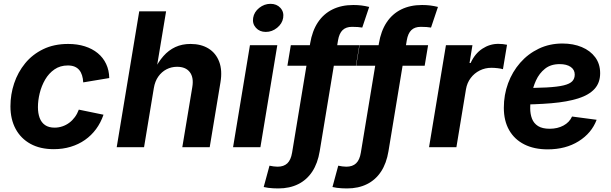

<svg xmlns="http://www.w3.org/2000/svg" viewBox="-20 -788 3273 1028"><path d="M267.6 10.7Q195.1 10.7 143.2 -17.8Q91.4 -46.4 63.6 -98Q35.9 -149.6 35.9 -218.8Q35.9 -281.9 55.7 -341.6Q75.6 -401.3 114.6 -449Q153.6 -496.7 211.4 -524.7Q269.1 -552.7 344.8 -552.7Q394 -552.7 434.1 -540Q474.2 -527.3 503.3 -503.4Q532.3 -479.6 548.2 -445.8Q564.2 -412.1 565 -370.1L425.6 -346.9Q424.5 -368.1 419.2 -384.8Q414 -401.5 404.1 -413.3Q394.2 -425.1 379.2 -431.3Q364.2 -437.5 343.4 -437.5Q302 -437.5 271.7 -416.5Q241.4 -395.6 221.7 -361.8Q202.1 -327.9 192.6 -289.1Q183.1 -250.2 183.1 -214.2Q183.1 -181.6 192.3 -156.7Q201.6 -131.8 221.4 -118.2Q241.2 -104.6 272.2 -104.6Q293.9 -104.6 313.9 -111.4Q333.9 -118.1 350.8 -130.7Q367.8 -143.3 380.9 -161.2Q394 -179.1 402 -201L534.2 -173.8Q519.4 -130.8 494.3 -96.8Q469.2 -62.8 434.9 -38.8Q400.7 -14.8 358.5 -2.1Q316.3 10.7 267.6 10.7Z M803.6 -316.1 751.3 0H604.9L725.5 -727.5H869.3L816.5 -409.6H804.5Q826.7 -455.6 854.8 -487.5Q882.8 -519.3 918.7 -536Q954.6 -552.7 1000.1 -552.7Q1056.9 -552.7 1096.6 -528.1Q1136.3 -503.4 1153.7 -457.3Q1171.1 -411.3 1160.4 -347.2L1102.8 0H956.1L1009.6 -321.7Q1018.2 -373 996.3 -401.7Q974.4 -430.4 928.3 -430.4Q897.7 -430.4 871.5 -416.9Q845.4 -403.3 827.5 -378Q809.6 -352.6 803.6 -316.1Z M1227.9 0 1318.2 -545.9H1464.7L1374.3 0ZM1403.2 -617.1Q1370.1 -617.1 1350.2 -639.2Q1330.3 -661.3 1335.4 -692.3Q1340.5 -723.9 1367.8 -745.7Q1395.2 -767.5 1428.2 -767.5Q1461.6 -767.5 1481.4 -745.7Q1501.3 -723.8 1496.1 -692.3Q1491 -661.3 1463.7 -639.2Q1436.5 -617.1 1403.2 -617.1Z M1903.9 -545.9 1885.6 -436.1H1518.8L1537.1 -545.9ZM1469.9 220.9Q1456.5 220.9 1442.5 220.1Q1428.5 219.4 1415.8 217.7Q1403.1 216 1391.9 213.3L1422.9 99.1Q1431.5 101.3 1444.7 102.9Q1457.9 104.5 1466.1 104.5Q1499.4 104.5 1518.5 86.4Q1537.5 68.3 1543.9 29.4L1640.6 -555.8Q1651.7 -622.4 1681.9 -668.1Q1712.2 -713.8 1760.2 -737.5Q1808.1 -761.2 1871.7 -761.2Q1895.4 -761.2 1915.6 -758.7Q1935.7 -756.1 1956.7 -750.9L1919.6 -640.4Q1909.5 -642.3 1895.6 -643.3Q1881.8 -644.3 1864.8 -644.3Q1832.3 -644.3 1814.2 -626.6Q1796.1 -609 1789.9 -572.3L1691.8 21.3Q1681.2 86.1 1652 130.6Q1622.8 175 1576.8 197.9Q1530.8 220.9 1469.9 220.9Z M2272.1 -545.9 2253.8 -436.1H1887L1905.3 -545.9ZM1838 220.9Q1824.6 220.9 1810.7 220.1Q1796.7 219.4 1784 217.7Q1771.2 216 1760.1 213.3L1791 99.1Q1799.7 101.3 1812.9 102.9Q1826.1 104.5 1834.2 104.5Q1867.6 104.5 1886.6 86.4Q1905.7 68.3 1912 29.4L2008.7 -555.8Q2019.8 -622.4 2050.1 -668.1Q2080.4 -713.8 2128.3 -737.5Q2176.3 -761.2 2239.8 -761.2Q2263.6 -761.2 2283.7 -758.7Q2303.8 -756.1 2324.9 -750.9L2287.8 -640.4Q2277.6 -642.3 2263.8 -643.3Q2249.9 -644.3 2232.9 -644.3Q2200.4 -644.3 2182.3 -626.6Q2164.2 -609 2158 -572.3L2060 21.3Q2049.4 86.1 2020.2 130.6Q1991 175 1944.9 197.9Q1898.9 220.9 1838 220.9Z M2277.2 0 2367.6 -545.9H2509.5L2494 -450.8H2499.8Q2522.9 -501.3 2562.5 -527.2Q2602.2 -553.2 2648.1 -553.2Q2659.5 -553.2 2672.3 -551.9Q2685 -550.6 2694.7 -548.3L2672.9 -417.5Q2662.9 -420.8 2644.7 -422.9Q2626.5 -425 2610.9 -425Q2577.4 -425 2548.4 -410.5Q2519.5 -396 2500.2 -370.3Q2480.8 -344.6 2475 -310.7L2423.7 0Z M2912.5 11.7Q2839.8 11.7 2787.1 -14.9Q2734.4 -41.5 2706 -91.4Q2677.6 -141.2 2677.6 -210.9Q2677.6 -280 2700.4 -342.1Q2723.3 -404.1 2765.2 -451.9Q2807.1 -499.8 2864.7 -527.4Q2922.2 -555 2991.6 -555Q3049.3 -555 3095 -535.9Q3140.6 -516.8 3167 -481.2Q3193.3 -445.7 3193.3 -396Q3193.3 -345.1 3163.6 -312.3Q3133.8 -279.4 3075.7 -261Q3017.6 -242.6 2932.6 -235.3Q2847.6 -228 2737.1 -228L2752.2 -316.6Q2845.8 -316.6 2905.5 -319.7Q2965.1 -322.9 2998.2 -331Q3031.2 -339.1 3044.2 -353.2Q3057.2 -367.2 3057.2 -388.8Q3057.2 -414.7 3035.6 -429.7Q3013.9 -444.7 2976.4 -444.7Q2928.7 -444.7 2897.9 -419.9Q2867.1 -395.2 2849.9 -357.5Q2832.8 -319.8 2825.8 -279.7Q2818.8 -239.5 2818.8 -208.5Q2818.8 -177.4 2828.4 -152.4Q2838 -127.5 2860.9 -113Q2883.9 -98.6 2923.1 -98.6Q2965.1 -98.6 2997 -115.9Q3029 -133.2 3042.8 -164.1L3174.5 -146.7Q3147.6 -75.1 3078.1 -31.7Q3008.6 11.7 2912.5 11.7Z"/></svg>

Font: Inter
Style: Italic
Weight: 400
Italic angle: -9.3988°
Designer: Rasmus Andersson
Foundry: rsms
Version: Version 4.001;git-66647c0bb